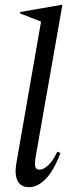

<svg xmlns="http://www.w3.org/2000/svg" viewBox="-20 -770 298 800"><path d="M101 10Q66 10 53 -17Q40 -44 48 -89L151 -680L64 -714V-720L237 -750H240L129 -119Q124 -89 127 -76Q130 -63 144 -63Q161 -63 181 -81.5Q201 -100 219 -138L232 -132Q203 -57 169.5 -23.5Q136 10 101 10Z"/></svg>

Font: Spectral
Style: Italic
Weight: 400
Italic angle: -10°
Designer: Jean-Baptiste Levee
Foundry: Production Type
Version: Version 2.001